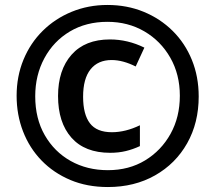

<svg xmlns="http://www.w3.org/2000/svg" viewBox="-20 -744 868 774"><path d="M415 10Q331 10 263.5 -18.5Q196 -47 147.5 -97Q99 -147 73 -214Q47 -281 47 -358Q47 -436 74.5 -503Q102 -570 152 -619.5Q202 -669 269 -696.5Q336 -724 413 -724Q492 -724 559 -696.5Q626 -669 676 -619.5Q726 -570 753.5 -502.5Q781 -435 781 -355Q781 -249 734.5 -166.5Q688 -84 605 -37Q522 10 415 10ZM415 -58Q500 -58 565 -97.5Q630 -137 667.5 -204.5Q705 -272 705 -358Q705 -444 666.5 -511.5Q628 -579 562 -617.5Q496 -656 413 -656Q327 -656 261.5 -617Q196 -578 159 -509.5Q122 -441 122 -356Q122 -266 160.5 -199Q199 -132 265 -95Q331 -58 415 -58ZM424 -128Q322 -128 268 -189Q214 -250 214 -357Q214 -462 268.5 -523.5Q323 -585 423 -585Q495 -585 562 -552L527 -476Q475 -502 430 -502Q375 -502 345 -464.5Q315 -427 315 -354Q315 -283 342.5 -247Q370 -211 431 -211Q486 -211 544 -239V-155Q516 -142 487 -135Q458 -128 424 -128Z"/></svg>

Font: Noto Sans Tamil Condensed ExtraBold
Style: Regular
Weight: 800
Width: 3
Designer: Jelle Bosma - Monotype Design Team
Foundry: Monotype Imaging Inc.
Version: Version 2.004; ttfautohint (v1.8.4.7-5d5b)